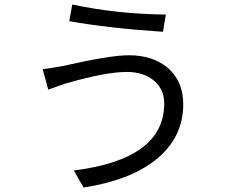

<svg xmlns="http://www.w3.org/2000/svg" viewBox="-20 -798 1040 859"><path d="M668.9 -437Q623 -476.1 546.9 -476.1Q453.1 -476.1 278.8 -425.8Q261.2 -420.9 195.8 -397L170.9 -488.8Q207 -492.2 262.2 -502.9Q472.2 -550.8 556.2 -550.8Q664.1 -550.8 731 -494.1Q799.8 -434.1 799.8 -332Q799.8 -179.2 672.9 -80.1Q557.1 9.8 354 41L310.1 -35.2Q714.8 -85.9 714.8 -335Q714.8 -397.9 668.9 -437ZM303.2 -777.8Q505.9 -734.9 722.2 -732.9L709 -655.8Q465.8 -671.9 290 -703.1Z"/></svg>

Font: Black Ops One [rus by aLiNcE]
Style: Regular
Weight: 400
Designer: James Grieshaber
Foundry: James Grieshaber
Version: Version 1.002;May 25, 2024;FontCreator 13.0.0.2680 64-bit